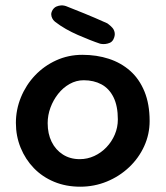

<svg xmlns="http://www.w3.org/2000/svg" viewBox="-20 -707 625 725"><path d="M283 -2Q229 -2 184.5 -20.5Q140 -39 108 -72Q76 -105 58 -149Q40 -193 40 -243Q40 -293 59 -339.5Q78 -386 112 -422Q146 -458 192 -479Q238 -500 291 -500Q345 -500 391 -485Q437 -470 471.5 -439.5Q506 -409 525.5 -361.5Q545 -314 545 -250Q545 -200 524.5 -155Q504 -110 467.5 -75.5Q431 -41 383.5 -21.5Q336 -2 283 -2ZM281 -106Q310 -106 336 -118Q362 -130 382 -151Q402 -172 413.5 -199Q425 -226 425 -256Q425 -307 408.5 -340Q392 -373 363 -388.5Q334 -404 296 -404Q268 -404 243 -390Q218 -376 199.5 -352.5Q181 -329 170.5 -300.5Q160 -272 160 -242Q160 -202 175 -171.5Q190 -141 217.5 -123.5Q245 -106 281 -106ZM358 -542Q340 -548 318.5 -556.5Q297 -565 274 -575Q251 -585 229 -597.5Q207 -610 189 -624Q189 -624 185 -627.5Q181 -631 177.5 -637.5Q174 -644 173.5 -652Q173 -660 179 -670Q185 -679 193.5 -682.5Q202 -686 210 -686.5Q218 -687 223.5 -685.5Q229 -684 229 -684Q262 -671 299 -656Q336 -641 385 -619Q385 -619 391 -614.5Q397 -610 404 -602.5Q411 -595 413 -583.5Q415 -572 408 -558Q403 -549 395 -545.5Q387 -542 378.5 -541Q370 -540 364 -541Q358 -542 358 -542Z"/></svg>

Font: Sour Gummy Black Medium
Style: Regular
Weight: 500
Version: Version 1.000